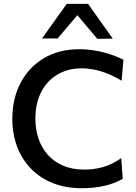

<svg xmlns="http://www.w3.org/2000/svg" viewBox="-20 -988 724 1020"><path d="M415 12Q329.5 12 261 -15.2Q192.5 -42.5 144.5 -92Q96.5 -141.5 71 -209Q45.5 -276.5 45.5 -357Q45.5 -464.5 89.5 -548Q133.5 -631.5 213.5 -679Q293.5 -726.5 402 -726.5Q437 -726.5 470.5 -721.8Q504 -717 534.2 -708.8Q564.5 -700.5 590.5 -690.8Q616.5 -681 636 -670L626 -559Q587.5 -582.5 551 -597Q514.5 -611.5 480 -618.2Q445.5 -625 413 -625Q342 -625 286.5 -592.8Q231 -560.5 199.5 -500.5Q168 -440.5 168 -357Q168 -301.5 184.2 -252.8Q200.5 -204 233 -166.8Q265.5 -129.5 314.5 -108.2Q363.5 -87 428 -87Q453 -87 477.8 -90.2Q502.5 -93.5 527.2 -100.5Q552 -107.5 576.2 -119.5Q600.5 -131.5 624 -148L632 -38Q610.5 -25.5 585 -15.8Q559.5 -6 531.5 0Q503.5 6 474 9Q444.5 12 415 12ZM497 -781.5Q467 -817.5 437 -852.8Q407 -888 376.5 -924.5H405.5Q375 -888.5 345.5 -853.8Q316 -819 286 -783.5H203Q235.5 -829 268.5 -875Q301.5 -921 334.5 -967.5H448Q480.5 -921 513.5 -874.8Q546.5 -828.5 579 -783Z"/></svg>

Font: Commissioner Thin Medium
Style: Regular
Weight: 500
Version: Version 1.000